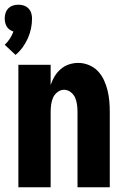

<svg xmlns="http://www.w3.org/2000/svg" viewBox="-22 -795 542 815"><path d="M56 0V-520H193V-434Q199 -453 209.5 -470.5Q220 -488 235.5 -501.5Q251 -515 270.5 -521.5Q290 -528 310 -528Q333 -528 355 -519Q377 -510 393 -493.5Q409 -477 419 -455.5Q429 -434 434.5 -411.5Q440 -389 442 -366Q444 -343 444 -320V0H307V-320Q307 -335 305 -350.5Q303 -366 297 -380Q291 -394 278 -404Q265 -414 250 -414Q235 -414 222 -404Q209 -394 203 -380Q197 -366 195 -350.5Q193 -335 193 -320V0ZM44 -562 -2 -605Q11 -617 20 -631Q29 -645 35 -661Q26 -664 18.5 -669.5Q11 -675 6.5 -682.5Q2 -690 0 -699Q-2 -708 -2 -717Q-2 -728 1.5 -739.5Q5 -751 13.5 -759.5Q22 -768 33 -771.5Q44 -775 56 -775Q68 -775 79 -771.5Q90 -768 98.5 -759.5Q107 -751 110.5 -739.5Q114 -728 114 -717Q114 -695 109.5 -673.5Q105 -652 96 -632Q87 -612 74 -594Q61 -576 44 -562Z"/></svg>

Font: Iosevka Term Curly Heavy
Style: Regular
Weight: 900
Designer: Belleve Invis
Foundry: Belleve Invis
Version: Version 32.3.0